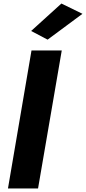

<svg xmlns="http://www.w3.org/2000/svg" viewBox="-20 -1065 486 1085"><path d="M158 -780 25 0H195L329 -780ZM446 -987 327 -1045 156 -890 249 -841Z"/></svg>

Font: Jost ExtraBold
Style: Italic
Weight: 800
Italic angle: -5°
Version: Version 3.710